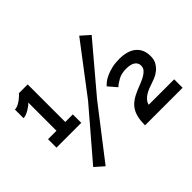

<svg xmlns="http://www.w3.org/2000/svg" viewBox="-149 -989 1254 1254"><g transform="rotate(-45 478.0 -362.0)"><path d="M569 0Q569 -41 576 -71.5Q583 -102 598 -125Q613 -148 638 -165.5Q663 -183 699 -198Q721 -207 744 -216Q767 -225 785.5 -236Q804 -247 815.5 -260.5Q827 -274 827 -294Q827 -320 805.5 -334.5Q784 -349 743 -349Q700 -349 669.5 -332.5Q639 -316 622 -299L572 -357Q580 -367 595.5 -379Q611 -391 634.5 -401.5Q658 -412 688 -419Q718 -426 755 -426Q834 -426 874.5 -391Q915 -356 915 -293Q915 -261 902 -238.5Q889 -216 870 -200.5Q851 -185 828 -175.5Q805 -166 786 -160Q735 -144 710 -122.5Q685 -101 681 -78H916V0ZM137 -47 419 -376 679 -718 740 -664 467 -341 198 7ZM286 -384V-306H57V-384H135V-645Q130 -638 119 -629.5Q108 -621 94.5 -613Q81 -605 67 -599.5Q53 -594 41 -594V-674Q57 -674 73.5 -682.5Q90 -691 103.5 -701.5Q117 -712 126 -721Q135 -730 135 -731H216V-384Z"/></g></svg>

Font: IngvarSans
Style: Bold
Weight: 700
Version: Version 3.000